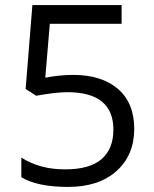

<svg xmlns="http://www.w3.org/2000/svg" viewBox="-20 -734 612 764"><path d="M431.2 -217.8Q431.2 -367.2 248 -367.2Q203.1 -367.2 124 -353L82 -379.9L108.9 -713.9H463.9V-639.2H178.2L160.2 -424.8Q217.8 -436 272 -436Q385.3 -435.5 449.7 -379.9Q514.2 -324.2 514.2 -220.2Q513.7 -116.2 443.4 -53.2Q373 9.8 251 9.8Q128.9 9.8 64.9 -28.8V-106.9Q138.2 -60.1 237.3 -60.1Q336.4 -59.6 383.8 -100.6Q431.2 -141.6 431.2 -217.8Z"/></svg>

Font: OpenSansHebrew-Regular
Style: Regular
Weight: 400
Foundry: Ascender Corporation, Yanek Iontef
Version: Version 2.001;PS 002.001;hotconv 1.0.70;makeotf.lib2.5.58329